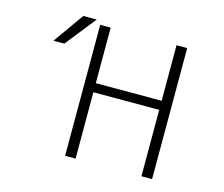

<svg xmlns="http://www.w3.org/2000/svg" viewBox="-105 -895 1210 1037"><g transform="rotate(15 500.0 -376.5)"><path d="M313.5 -753.9 177.7 -583H117.2L238.3 -753.9ZM397.5 -731.4V-420.9H765.6V-731.4H825.2V1H765.6V-370.1H397.5V1H338.9V-731.4Z"/></g></svg>

Font: GenEi Gothic M Light
Style: Regular
Weight: 300
Designer: o_tamon (Modified); [Source Han Sans]
Ryoko NISHIZUKA  (kana & ideographs); Paul D. Hunt (Latin, Greek & Cyrillic); Wenl
Version: Version 1.1a;Original Version 1.004